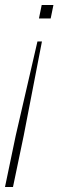

<svg xmlns="http://www.w3.org/2000/svg" viewBox="-51 -535 240 769"><path d="M117 -369 44 8 1 214H-31L12 8L99 -369ZM163 -515 152 -461H105L116 -515Z"/></svg>

Font: Hubot Sans Condensed ExtraLight
Style: Italic
Weight: 200
Width: 3
Italic angle: -12.0243°
Designer: Deni Anggara
Foundry: GitHub, Inc., Subsidiary of Microsoft Corporation
Version: Version 2.000